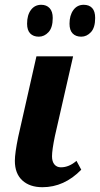

<svg xmlns="http://www.w3.org/2000/svg" viewBox="-20 -771 417 801"><path d="M42 -100Q42 -132 56 -200L132 -536H285L209 -203Q197 -145 197 -119Q197 -97 207 -85Q217 -73 234 -73Q268 -73 299 -100L319 -63Q248 10 157 10Q104 10 73 -18.5Q42 -47 42 -100ZM93 -672Q93 -708 109 -729.5Q125 -751 152 -751Q174 -751 187 -737Q200 -723 200 -696Q200 -656 182.5 -637Q165 -618 142 -618Q119 -618 106 -631.5Q93 -645 93 -672ZM270 -672Q270 -707 286 -729Q302 -751 329 -751Q352 -751 364.5 -737.5Q377 -724 377 -696Q377 -656 359.5 -637Q342 -618 319 -618Q296 -618 283 -631.5Q270 -645 270 -672Z"/></svg>

Font: Noto Serif CondExtraBold
Style: Italic
Weight: 800
Width: 3
Italic angle: -12°
Designer: Monotype Design Team
Foundry: Monotype Imaging Inc.
Version: Version 1.001